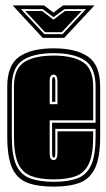

<svg xmlns="http://www.w3.org/2000/svg" viewBox="-20 -684 395 715"><path d="M139 -543 27 -664H144L179 -637L215 -664H332L219 -543ZM58 -650 145 -557H213L300 -650H220L179 -620L139 -650ZM74 -643H137L179 -611L222 -643H284L210 -564H148ZM180 11Q120 11 82 -3.5Q44 -18 25.5 -58Q7 -98 7 -176V-361Q7 -442 52 -473Q97 -504 180 -504Q263 -504 308 -473Q353 -442 353 -361V-176Q353 -98 334 -58Q315 -18 277 -3.5Q239 11 180 11ZM180 -7Q234 -7 268.5 -20Q303 -33 319.5 -69.5Q336 -106 336 -176V-204H186V-115Q186 -104 184.5 -100.5Q183 -97 180 -97Q174 -97 174 -115V-227H336V-361Q336 -433 295.5 -459.5Q255 -486 180 -486Q105 -486 64.5 -459.5Q24 -433 24 -361V-176Q24 -106 40.5 -69.5Q57 -33 92 -20Q127 -7 180 -7ZM180 -16Q129 -16 96 -28.5Q63 -41 47.5 -75.5Q32 -110 32 -176V-361Q32 -428 70 -452.5Q108 -477 180 -477Q251 -477 289 -452.5Q327 -428 327 -361V-236H165V-115Q165 -99 169 -93.5Q173 -88 180 -88Q194 -88 194 -115V-195H327V-176Q327 -110 311.5 -75.5Q296 -41 263.5 -28.5Q231 -16 180 -16ZM165 -296H194V-381Q194 -406 180 -406Q173 -406 169 -401Q165 -396 165 -381ZM174 -305V-382Q174 -397 180 -397Q186 -397 186 -382V-305Z"/></svg>

Font: Alumni Sans Collegiate One
Style: Regular
Weight: 400
Designer: Robert E. Leuschke
Foundry: Robert E. Leuschke
Version: Version 1.100